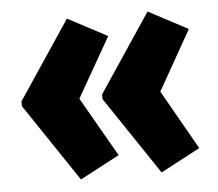

<svg xmlns="http://www.w3.org/2000/svg" viewBox="-41 -564 643 567"><g transform="rotate(-5 280.0 -280.5)"><path d="M22 -287 177 -519 294 -457 193 -280 294 -104 177 -42 22 -273ZM261 -287 416 -519 533 -457 433 -280 533 -104 416 -42 261 -273Z"/></g></svg>

Font: Noto Sans Thai Looped ExtraCondensed Black
Style: Regular
Weight: 900
Width: 2
Designer: Sasikarn Vongin, Ben Mitchell
Foundry: The Fontpad Ltd
Version: Version 1.001; ttfautohint (v1.8.4.7-5d5b)